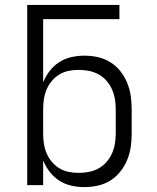

<svg xmlns="http://www.w3.org/2000/svg" viewBox="-20 -755 640 783"><path d="M324 8Q297 8 270.5 2Q244 -4 221.5 -18.5Q199 -33 182.5 -54.5Q166 -76 156 -101V0H91V-735H467V-677H156V-419Q166 -444 182.5 -465.5Q199 -487 221.5 -501.5Q244 -516 270.5 -522Q297 -528 324 -528Q352 -528 379 -522Q406 -516 429.5 -501.5Q453 -487 470.5 -465Q488 -443 498.5 -417.5Q509 -392 513 -365Q517 -338 517 -310V-210Q517 -182 513 -155Q509 -128 498.5 -102.5Q488 -77 470.5 -55Q453 -33 429.5 -18.5Q406 -4 379 2Q352 8 324 8ZM301 -50Q322 -50 342.5 -54Q363 -58 381.5 -68Q400 -78 414 -94Q428 -110 436.5 -129Q445 -148 448.5 -168.5Q452 -189 452 -210V-310Q452 -331 448.5 -351.5Q445 -372 436.5 -391Q428 -410 414 -426Q400 -442 381.5 -452Q363 -462 342.5 -466Q322 -470 301 -470Q280 -470 260 -466Q240 -462 222.5 -451.5Q205 -441 191.5 -425Q178 -409 170 -390Q162 -371 159 -350.5Q156 -330 156 -310V-210Q156 -190 159 -169.5Q162 -149 170 -130Q178 -111 191.5 -95Q205 -79 222.5 -68.5Q240 -58 260 -54Q280 -50 301 -50Z"/></svg>

Font: Iosevka Custom Light Extended
Style: Regular
Weight: 300
Width: 7
Monospace: yes
Designer: Belleve Invis
Foundry: Belleve Invis
Version: Version 11.2.4; ttfautohint (v1.8.4)